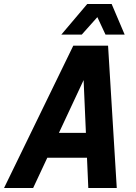

<svg xmlns="http://www.w3.org/2000/svg" viewBox="-58 -938 678 958"><path d="M-37.8 0 307.6 -710H481.2L524.6 0H382.6L359.2 -538.4L107.4 0ZM125.6 -151 188 -275.2H416L425.6 -151ZM248 -765.4 377.4 -918.2H499L564 -765.4H468.4L419.8 -869.6H443L350 -765.4Z"/></svg>

Font: Geist Mono
Style: Italic
Weight: 400
Italic angle: -12°
Monospace: yes
Designer: Basement.studio, Andrés Briganti, Mateo Zaragoza
Foundry: Basement.studio, Vercel, Andrés Briganti, Guido Ferreyra, Mateo Zaragoza
Version: Version 1.500